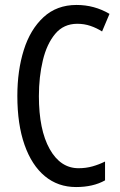

<svg xmlns="http://www.w3.org/2000/svg" viewBox="-20 -811 486 775"><path d="M292 -715Q237 -715 203 -674.5Q169 -634 153 -567.5Q137 -501 137 -423Q137 -287 180.5 -209.5Q224 -132 297 -132Q327 -132 353.5 -139.5Q380 -147 404 -159V-83Q356 -56 287 -56Q214 -56 161 -100Q108 -144 79 -226.5Q50 -309 50 -424Q50 -526 76 -609Q102 -692 155.5 -741.5Q209 -791 289 -791Q361 -791 422 -755L392 -684Q370 -698 345 -706.5Q320 -715 292 -715Z"/></svg>

Font: Noto Sans Malayalam UI ExtraCondensed
Style: Regular
Weight: 400
Width: 2
Designer: Jelle Bosma - Monotype Design Team
Foundry: Monotype Imaging Inc.
Version: Version 2.104; ttfautohint (v1.8.4.7-5d5b)